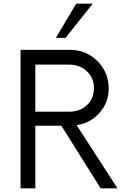

<svg xmlns="http://www.w3.org/2000/svg" viewBox="-20 -1020 667 1040"><path d="M482.4 -1000 335 -814.9H282.7L392.6 -1000ZM395 -342.3 616.2 0H524.9L312.5 -338.9H171.4V0H91.3V-750H359.9Q446.8 -750 507.8 -689Q568.8 -627.9 568.8 -540Q568.8 -464.8 519 -408.7Q469.2 -352.5 395 -342.3ZM171.4 -415H355Q412.6 -415 450.7 -450.4Q488.8 -485.8 488.8 -542.5Q488.8 -598.1 450.4 -634Q412.1 -669.9 355 -669.9H171.4Z"/></svg>

Font: Now
Style: Regular
Weight: 400
Designer: Alfredo Marco Pradil
Foundry: Alfredo Marco Pradil
Version: Version 1.002;PS 001.002;hotconv 1.0.88;makeotf.lib2.5.64775